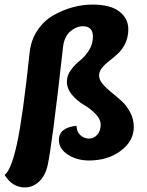

<svg xmlns="http://www.w3.org/2000/svg" viewBox="-49 -693 642 841"><path d="M286 -142Q287 -115 303.5 -100.5Q320 -86 341 -86Q363 -86 377.5 -103.5Q392 -121 392 -146Q392 -171 369 -194.5Q346 -218 318 -234Q290 -250 267 -277Q244 -304 244 -336Q244 -363 262 -387Q280 -411 301 -427.5Q322 -444 340 -471.5Q358 -499 358 -533Q358 -578 314 -578Q285 -578 258.5 -555Q232 -532 227 -486Q179 -54 159 34Q148 79 121 103.5Q94 128 60 128Q5 128 -29 73Q0 53 25.5 -64Q51 -181 81 -465Q87 -518 115 -560Q143 -602 184 -625.5Q225 -649 269 -661Q313 -673 356 -673Q435 -673 474 -642.5Q513 -612 513 -565Q513 -531 500 -503.5Q487 -476 468 -458.5Q449 -441 430 -426.5Q411 -412 398 -396Q385 -380 385 -362Q385 -344 400.5 -325.5Q416 -307 438.5 -289Q461 -271 483.5 -250.5Q506 -230 521.5 -200.5Q537 -171 537 -137Q537 -75 480 -32.5Q423 10 341 10Q288 10 248.5 -15.5Q209 -41 209 -80Q209 -134 286 -142Z"/></svg>

Font: Overlock Black
Style: Italic
Weight: 900
Designer: Dario Muhafara
Foundry: Dario Manuel Muhafara
Version: Version 1.002